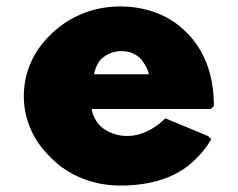

<svg xmlns="http://www.w3.org/2000/svg" viewBox="-20 -555 739 597"><path d="M296 -373C312 -386 331 -396 358 -396C381 -396 399 -389 416 -374C427 -361 438 -345 443 -324H272C276 -341 282 -358 296 -373ZM492 -185C417 -113 337 -124 293 -162C279 -176 268 -196 265 -216H635L645 -225V-228C645 -325 613 -402 561 -453L554 -460C503 -509 432 -535 353 -535C270 -535 196 -503 142 -452L134 -444C84 -395 54 -329 54 -256C54 -184 84 -118 134 -69L141 -62C193 -10 269 22 353 22C445 22 526 0 585 -57L593 -65C608 -80 623 -98 635 -119L637 -122L627 -132L494 -187Z"/></svg>

Font: Hussar Woodtype
Style: Ultra
Weight: 900
Foundry: Cannot Into Space Fonts
Version: Version 1.07